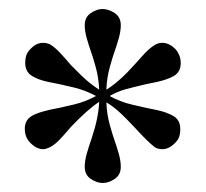

<svg xmlns="http://www.w3.org/2000/svg" viewBox="-20 -731 456 426"><path d="M380 -445Q380 -430 375 -422Q370 -414 360.5 -407Q351 -400 340 -400Q331 -400 324 -404Q309 -415 278 -449Q265 -463 249.5 -478Q234 -493 216 -504Q217 -477 224 -452.5Q231 -428 233 -423Q239 -406 243.5 -390Q248 -374 248 -361Q248 -343 234.5 -334Q221 -325 208 -325Q195 -325 181.5 -334Q168 -343 168 -361Q168 -374 172.5 -390Q177 -406 183 -423Q199 -471 200 -505Q174 -488 137 -449Q126 -436 114.5 -423.5Q103 -411 92 -405Q82 -400 76 -400Q65 -400 55.5 -407Q46 -414 41 -422Q35 -432 35 -445Q35 -465 51 -474Q68 -484 113 -492Q118 -493 143.5 -499Q169 -505 193 -518Q169 -531 143.5 -537Q118 -543 113 -544Q107 -545 86 -549.5Q65 -554 52 -562Q36 -571 36 -591Q36 -606 41 -614Q46 -622 55 -629Q64 -636 76 -636Q84 -636 92 -632Q103 -625 114.5 -612.5Q126 -600 137 -587Q141 -583 159 -565Q177 -547 200 -532Q199 -559 192 -583.5Q185 -608 183 -613Q177 -630 172.5 -646Q168 -662 168 -675Q168 -693 181.5 -702Q195 -711 207 -711Q221 -711 234.5 -702Q248 -693 248 -675Q248 -662 243.5 -646Q239 -630 233 -613Q231 -608 224 -583.5Q217 -559 216 -532Q245 -550 278 -587Q281 -590 295.5 -606.5Q310 -623 323 -631Q331 -636 340 -636Q351 -636 361 -629Q371 -622 375 -614Q381 -604 381 -591Q381 -571 365 -562Q350 -554 329.5 -549.5Q309 -545 303 -544Q273 -537 257 -532.5Q241 -528 223 -518Q247 -505 272.5 -499Q298 -493 303 -492Q309 -491 329.5 -486.5Q350 -482 364 -474Q380 -465 380 -445Z"/></svg>

Font: Ibarra Real Nova
Style: Regular
Weight: 400
Designer: Jose Maria Ribagorda & Octavio Pardo
Foundry: Jose Maria Ribagorda
Version: Version 1.014